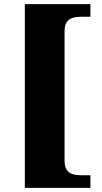

<svg xmlns="http://www.w3.org/2000/svg" viewBox="-20 -780 494 928"><path d="M100 128H417V67H374C329 67 292 58 292 -5V-627C292 -690 329 -699 374 -699H417V-760H100Z"/></svg>

Font: Noto Serif Georgian Black
Style: Regular
Weight: 900
Designer: Monotype Design Team, Akaki Razmadze
Foundry: Google LLC
Version: Version 2.003